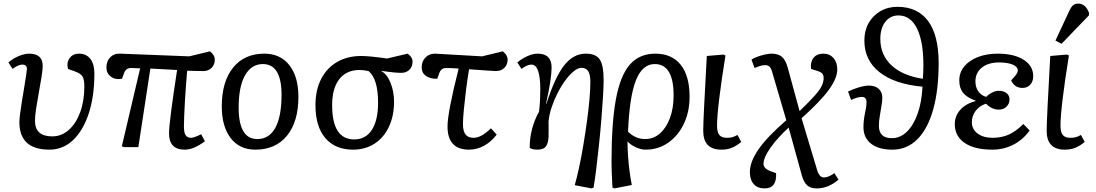

<svg xmlns="http://www.w3.org/2000/svg" viewBox="-20 -820 6106 1070"><path d="M255 14Q88 14 88 -140Q88 -154 92 -186Q96 -218 102.5 -258Q109 -298 115.5 -336.5Q122 -375 126 -402.5Q130 -430 130 -436Q130 -460 104 -460Q82 -460 50 -436L27 -472Q52 -494 84.5 -507.5Q117 -521 142 -521Q218 -521 218 -453Q218 -431 211.5 -391Q205 -351 196.5 -304.5Q188 -258 181.5 -216Q175 -174 175 -147Q175 -60 271 -60Q323 -60 363.5 -96Q404 -132 427 -195Q450 -258 450 -339Q450 -378 439.5 -394.5Q429 -411 395 -423L359 -436Q350 -471 368 -496Q386 -521 420 -521Q461 -521 483.5 -492Q506 -463 506 -411Q506 -283 474.5 -187.5Q443 -92 387 -39Q331 14 255 14Z M1009 14Q922 14 922 -77Q922 -109 934 -201.5Q946 -294 967 -430Q930 -432 893 -434Q856 -436 818 -438L751 0H670L659 -5L761 -439Q741 -440 729.5 -440.5Q718 -441 711 -441Q682 -441 672 -414L660 -381Q624 -374 598.5 -392.5Q573 -411 573 -444Q573 -479 594.5 -501Q616 -523 650 -521L1035 -506L1150 -534Q1177 -513 1177 -488Q1177 -460 1159.5 -442Q1142 -424 1114 -424Q1103 -424 1077.5 -424.5Q1052 -425 1023 -426Q1020 -389 1016.5 -344.5Q1013 -300 1010.5 -255.5Q1008 -211 1006.5 -174.5Q1005 -138 1005 -115Q1005 -81 1014.5 -66.5Q1024 -52 1045 -52Q1054 -52 1071 -58.5Q1088 -65 1101 -72L1122 -33Q1060 14 1009 14Z M1403 14Q1315 14 1265.5 -50.5Q1216 -115 1216 -227Q1216 -365 1279 -443Q1342 -521 1453 -521Q1542 -521 1592.5 -457Q1643 -393 1643 -280Q1643 -142 1579.5 -64Q1516 14 1403 14ZM1414 -45Q1480 -45 1514.5 -108Q1549 -171 1549 -291Q1549 -463 1445 -463Q1381 -463 1345.5 -400Q1310 -337 1310 -221Q1310 -45 1414 -45Z M1948 14Q1848 14 1793 -50.5Q1738 -115 1738 -234Q1738 -318 1769.5 -379.5Q1801 -441 1858.5 -474.5Q1916 -508 1993 -508Q2037 -508 2137 -494L2252 -521Q2268 -508 2273.5 -498.5Q2279 -489 2279 -476Q2279 -448 2261.5 -431Q2244 -414 2216 -414Q2200 -414 2173.5 -416.5Q2147 -419 2106 -425V-423Q2136 -408 2156 -359.5Q2176 -311 2176 -253Q2176 -174 2147.5 -113.5Q2119 -53 2067.5 -19.5Q2016 14 1948 14ZM1954 -43Q2018 -43 2052.5 -96.5Q2087 -150 2087 -247Q2087 -380 2034 -424Q2021 -427 2007.5 -428.5Q1994 -430 1984 -430Q1911 -430 1871 -379Q1831 -328 1831 -234Q1831 -43 1954 -43Z M2594 14Q2474 14 2474 -115Q2474 -193 2536 -438Q2497 -441 2466 -441Q2438 -441 2428 -412L2417 -381Q2377 -380 2353.5 -397Q2330 -414 2330 -444Q2330 -478 2351 -499.5Q2372 -521 2404 -521L2667 -506L2782 -534Q2809 -513 2809 -488Q2809 -460 2791 -442Q2773 -424 2744 -424Q2733 -424 2700 -426.5Q2667 -429 2594 -434Q2585 -381 2577.5 -321Q2570 -261 2565 -209.5Q2560 -158 2560 -129Q2560 -89 2574.5 -70.5Q2589 -52 2620 -52Q2662 -52 2716 -105L2748 -70Q2718 -30 2678 -8Q2638 14 2594 14Z M3277 230 3183 212Q3195 170 3207.5 112Q3220 54 3231 -12Q3242 -78 3251 -143.5Q3260 -209 3265 -266Q3270 -323 3270 -362Q3270 -405 3258 -423.5Q3246 -442 3220 -442Q3201 -442 3177.5 -423Q3154 -404 3130.5 -372Q3107 -340 3087 -300.5Q3067 -261 3053.5 -220Q3040 -179 3037 -143Q3038 -94 3037 -59Q3036 -24 3023 -5Q3010 14 2974 14Q2958 14 2946 10.5Q2934 7 2932 2Q2932 -103 2984 -198Q2988 -230 2989.5 -261Q2991 -292 2991 -321Q2991 -460 2942 -460Q2918 -460 2886 -436L2863 -472Q2889 -494 2920 -507.5Q2951 -521 2976 -521Q3054 -521 3054 -444Q3054 -414 3046.5 -363.5Q3039 -313 3023 -242L3025 -241Q3072 -389 3123.5 -455Q3175 -521 3245 -521Q3301 -521 3322.5 -488.5Q3344 -456 3344 -373Q3344 -338 3340.5 -281Q3337 -224 3331.5 -156Q3326 -88 3318.5 -17.5Q3311 53 3303.5 116Q3296 179 3288 225Z M3404 230 3393 225Q3390 167 3389 136Q3388 105 3388 82Q3388 -135 3412.5 -267.5Q3437 -400 3490.5 -460.5Q3544 -521 3632 -521Q3724 -521 3773.5 -459Q3823 -397 3823 -281Q3823 -197 3791 -130Q3759 -63 3703.5 -24.5Q3648 14 3578 14Q3553 14 3524 1Q3495 -12 3478 -31H3477Q3477 5 3480 48.5Q3483 92 3488.5 134.5Q3494 177 3501 211ZM3575 -45Q3622 -45 3657.5 -76Q3693 -107 3713.5 -162Q3734 -217 3734 -288Q3734 -463 3629 -463Q3560 -463 3524 -372.5Q3488 -282 3480 -86Q3522 -45 3575 -45Z M4000 14Q3899 14 3899 -91Q3899 -123 3904 -226.5Q3909 -330 3919 -508L4012 -516L4023 -511Q4000 -369 3988 -269Q3976 -169 3976 -120Q3976 -83 3989 -67.5Q4002 -52 4031 -52Q4049 -52 4061.5 -55.5Q4074 -59 4090 -68L4111 -29Q4083 -6 4057.5 4Q4032 14 4000 14Z M4241 230Q4202 230 4180.5 206Q4159 182 4159 139Q4159 81 4208 11Q4257 -59 4362 -150L4284 -416Q4278 -439 4269 -448Q4260 -457 4244 -457Q4227 -457 4212.5 -451.5Q4198 -446 4185 -441L4168 -488Q4180 -496 4200 -503.5Q4220 -511 4242 -516Q4264 -521 4279 -521Q4317 -521 4337.5 -503.5Q4358 -486 4370 -443L4436 -201Q4490 -253 4519 -285.5Q4548 -318 4559 -340.5Q4570 -363 4570 -385Q4570 -402 4562 -410.5Q4554 -419 4534 -425L4500 -436Q4495 -474 4513.5 -497.5Q4532 -521 4568 -521Q4603 -521 4624.5 -497Q4646 -473 4646 -433Q4646 -384 4599 -319.5Q4552 -255 4447 -161L4534 128Q4546 169 4572 169Q4596 169 4630 145L4653 181Q4596 230 4532 230Q4498 230 4479 213.5Q4460 197 4449 159L4375 -109Q4311 -50 4273 4.5Q4235 59 4235 93Q4235 119 4274 134L4305 145Q4310 230 4241 230Z M4953 14Q4877 14 4834.5 -19Q4792 -52 4792 -111Q4792 -150 4800.5 -189Q4809 -228 4809 -250Q4809 -280 4783 -280Q4760 -280 4723 -263L4706 -310Q4735 -324 4767.5 -333.5Q4800 -343 4822 -343Q4857 -343 4877 -325Q4897 -307 4897 -275Q4897 -258 4892.5 -230.5Q4888 -203 4883 -173.5Q4878 -144 4878 -119Q4878 -50 4950 -50Q4997 -50 5034 -86Q5071 -122 5094 -187Q5117 -252 5121 -337Q4965 -351 4881 -418Q4797 -485 4797 -594Q4797 -649 4820.5 -691Q4844 -733 4886 -757.5Q4928 -782 4981 -782Q5094 -782 5152.5 -702.5Q5211 -623 5211 -469Q5211 -318 5180.5 -209.5Q5150 -101 5092 -43.5Q5034 14 4953 14ZM5123 -381Q5126 -422 5126 -456Q5126 -590 5090 -662Q5054 -734 4987 -734Q4941 -734 4913.5 -698Q4886 -662 4886 -603Q4886 -514 4948 -456Q5010 -398 5123 -381Z M5510 14Q5411 14 5356 -23.5Q5301 -61 5301 -128Q5301 -174 5331.5 -208Q5362 -242 5417 -257V-259Q5369 -276 5347.5 -302.5Q5326 -329 5326 -372Q5326 -416 5353.5 -449.5Q5381 -483 5429.5 -502Q5478 -521 5540 -521Q5631 -521 5684.5 -487Q5738 -453 5738 -395Q5738 -366 5721.5 -348Q5705 -330 5678 -330Q5634 -330 5615 -372Q5637 -395 5644.5 -406.5Q5652 -418 5652 -428Q5652 -448 5623.5 -460Q5595 -472 5548 -472Q5488 -472 5452 -443.5Q5416 -415 5416 -366Q5416 -334 5432 -311Q5448 -288 5476 -280Q5490 -295 5509.5 -304.5Q5529 -314 5546 -314Q5573 -314 5589.5 -301Q5606 -288 5606 -266Q5606 -242 5589 -225.5Q5572 -209 5546 -209Q5508 -209 5475 -242Q5439 -231 5417.5 -202.5Q5396 -174 5396 -139Q5396 -100 5428 -76Q5460 -52 5511 -52Q5562 -52 5602 -70Q5642 -88 5683 -129L5718 -93Q5682 -42 5628 -14Q5574 14 5510 14Z M5914 14Q5813 14 5813 -91Q5813 -123 5818 -226.5Q5823 -330 5833 -508L5926 -516L5937 -511Q5914 -369 5902 -269Q5890 -169 5890 -120Q5890 -83 5903 -67.5Q5916 -52 5945 -52Q5963 -52 5975.5 -55.5Q5988 -59 6004 -68L6025 -29Q5997 -6 5971.5 4Q5946 14 5914 14ZM5896 -576 5862 -594 5938 -757Q5949 -781 5960 -790.5Q5971 -800 5989 -800Q6029 -800 6049 -749V-735Z"/></svg>

Font: Literata 12pt
Style: Italic
Weight: 400
Italic angle: -2°
Designer: Latin by Veronika Burian and Jose Scaglione. Greek by Irene Vlachou. Cyrillic by Vera Evstafieva
Foundry: TypeTogether
Version: Version 3.002